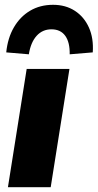

<svg xmlns="http://www.w3.org/2000/svg" viewBox="-20 -779 407 799"><path d="M13 0 91 -492H269L191 0ZM100 -553 6 -561Q12 -621 38 -665.5Q64 -710 105.5 -734.5Q147 -759 201 -759Q253 -759 291.5 -734Q330 -709 350 -664.5Q370 -620 366 -561L270 -553Q271 -603 251.5 -630Q232 -657 194 -657Q157 -657 132.5 -630Q108 -603 100 -553Z"/></svg>

Font: Nunito Sans 12pt Black
Style: Italic
Weight: 900
Italic angle: -9°
Designer: Vernon Adams
Foundry: Vernon Adams
Version: Version 3.101;gftools[0.9.27]